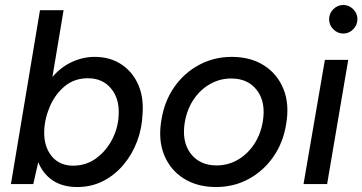

<svg xmlns="http://www.w3.org/2000/svg" viewBox="-20 -741 1459 773"><path d="M24 0 141 -700H236L191 -431Q225 -471 269.5 -491.5Q314 -512 361 -512Q422 -512 467 -483Q512 -454 535.5 -402.5Q559 -351 554 -284Q552 -225 532 -172Q512 -119 477 -77.5Q442 -36 395 -12Q348 12 291 12Q232 12 192.5 -14.5Q153 -41 134 -88L114 0ZM334 -426Q280 -426 241.5 -394.5Q203 -363 181.5 -314Q160 -265 158 -214Q156 -152 187.5 -113Q219 -74 274 -74Q328 -74 369 -105Q410 -136 433.5 -183.5Q457 -231 458 -284Q460 -346 426 -386Q392 -426 334 -426Z M850 12Q774 12 719.5 -22.5Q665 -57 640.5 -118Q616 -179 630 -259Q642 -334 682 -391Q722 -448 782 -480Q842 -512 913 -512Q989 -512 1043 -477.5Q1097 -443 1121.5 -382Q1146 -321 1132 -241Q1120 -166 1080 -109Q1040 -52 980.5 -20Q921 12 850 12ZM852 -75Q898 -75 937 -97.5Q976 -120 1002.5 -159.5Q1029 -199 1038 -251Q1051 -329 1015 -377Q979 -425 911 -425Q865 -425 825.5 -402.5Q786 -380 759.5 -340.5Q733 -301 724 -249Q711 -171 747.5 -123Q784 -75 852 -75Z M1202 0 1288 -500H1382L1297 0ZM1362 -606Q1339 -606 1322 -623Q1305 -640 1305 -664Q1305 -687 1322 -704Q1339 -721 1362 -721Q1385 -721 1402 -704Q1419 -687 1419 -664Q1419 -640 1402 -623Q1385 -606 1362 -606Z"/></svg>

Font: Figtree Medium
Style: Italic
Weight: 500
Italic angle: -9.5°
Foundry: Erik Kennedy
Version: Version 2.001; ttfautohint (v1.8.4.7-5d5b);gftools[0.9.27]